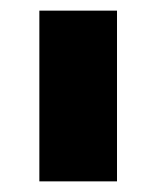

<svg xmlns="http://www.w3.org/2000/svg" viewBox="-20 -720 294 361"><path d="M54 -379V-700H200V-379Z"/></svg>

Font: MuseoModerno Thin
Style: Bold
Weight: 700
Version: Version 1.003